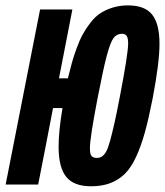

<svg xmlns="http://www.w3.org/2000/svg" viewBox="-35 -667 596 694"><path d="M314.9 -96.2Q325.7 -96.2 333.3 -101.1Q340.8 -106 347.9 -117.7Q355 -129.4 362.3 -155.8Q369.6 -182.1 377.9 -218.5Q386.2 -254.9 397.9 -315.9Q428.2 -473.1 428.2 -509.8Q428.2 -529.3 422.9 -537.1Q417.5 -544.9 405.8 -544.9Q386.7 -544.9 375.2 -529.3Q363.8 -513.7 351.1 -466.3Q338.4 -418.9 317.9 -313Q290 -168.9 290 -130.9Q290 -109.9 295.9 -103Q301.8 -96.2 314.9 -96.2ZM427.7 -647.5Q488.8 -647.5 515.1 -614Q541.5 -580.6 541.5 -508.8Q541.5 -439.9 516.6 -310.5Q502.4 -238.3 488.8 -189Q475.1 -139.6 457 -100.3Q439 -61 416.3 -38.8Q393.6 -16.6 363.8 -5.1Q334 6.3 293.9 6.3Q231.9 6.3 204.3 -27.8Q176.8 -62 176.8 -136.7Q176.8 -192.4 190.9 -276.4H156.7Q148.9 -234.9 130.1 -138.4Q111.3 -42 103 0H-14.6L109.9 -632.8H226.6L178.2 -383.8H210.4Q218.3 -416.5 224.9 -440.2Q231.4 -463.9 242.2 -493.2Q252.9 -522.5 264.2 -543Q275.4 -563.5 291.7 -584.7Q308.1 -606 327.1 -618.7Q346.2 -631.3 371.8 -639.4Q397.5 -647.5 427.7 -647.5Z"/></svg>

Font: Fantasque Sans Mono
Style: Bold Italic
Weight: 700
Italic angle: -11°
Monospace: yes
Designer: Jany Belluz
Version: Version 1.7.1